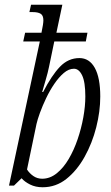

<svg xmlns="http://www.w3.org/2000/svg" viewBox="-20 -780 467 810"><path d="M160 10Q130 10 107 -1.5Q84 -13 71 -28L39 3H18L148 -605H78L86 -642H155Q163 -680 163 -694Q163 -715 151.5 -722Q140 -729 118 -729H104L111 -760H243L218 -642H349L342 -605H209L187 -499Q182 -474 172.5 -442Q163 -410 158 -392H162Q198 -462 233 -498.5Q268 -535 315 -535Q357 -535 380 -493.5Q403 -452 403 -373Q403 -310 386 -243Q369 -176 337 -118.5Q305 -61 260.5 -25.5Q216 10 160 10ZM158 -26Q191 -26 219.5 -49Q248 -72 270 -109.5Q292 -147 307.5 -192.5Q323 -238 331.5 -285Q340 -332 340 -373Q340 -434 326.5 -462Q313 -490 292 -490Q270 -490 249 -472Q228 -454 209 -426Q190 -398 174.5 -365.5Q159 -333 148.5 -304Q138 -275 134 -257L94 -65Q104 -49 120.5 -37.5Q137 -26 158 -26Z"/></svg>

Font: Noto Serif ExtraCondensed Light
Style: Italic
Weight: 300
Width: 2
Italic angle: -12°
Designer: Monotype Design Team
Foundry: Monotype Imaging Inc.
Version: Version 2.014; ttfautohint (v1.8.4.7-5d5b)